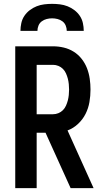

<svg xmlns="http://www.w3.org/2000/svg" viewBox="-20 -975 540 995"><path d="M346 0 216 -287H170V0H59V-735H255Q283 -735 310.5 -728.5Q338 -722 362 -707Q386 -692 403.5 -669.5Q421 -647 431 -621Q441 -595 445 -567Q449 -539 449 -511Q449 -478 443.5 -446Q438 -414 423.5 -385Q409 -356 384.5 -333Q360 -310 330 -299L465 0ZM170 -383H255Q269 -383 282.5 -388.5Q296 -394 306 -404Q316 -414 322 -427.5Q328 -441 331.5 -454.5Q335 -468 336.5 -482.5Q338 -497 338 -511Q338 -525 336.5 -539.5Q335 -554 331.5 -567.5Q328 -581 322 -594.5Q316 -608 306 -618Q296 -628 282.5 -633.5Q269 -639 255 -639H170ZM86 -815Q86 -835 90.5 -855.5Q95 -876 106.5 -893Q118 -910 134.5 -922.5Q151 -935 170 -942.5Q189 -950 209.5 -952.5Q230 -955 250 -955Q270 -955 290.5 -952.5Q311 -950 330 -942.5Q349 -935 365.5 -922.5Q382 -910 393.5 -893Q405 -876 409.5 -855.5Q414 -835 414 -815H326Q326 -829 320.5 -842.5Q315 -856 303.5 -864.5Q292 -873 278 -876.5Q264 -880 250 -880Q236 -880 222 -876.5Q208 -873 196.5 -864.5Q185 -856 179.5 -842.5Q174 -829 174 -815Z"/></svg>

Font: Iosevka Custom
Style: Bold
Weight: 700
Monospace: yes
Designer: Belleve Invis
Foundry: Belleve Invis
Version: Version 30.3.3; ttfautohint (v1.8.3)